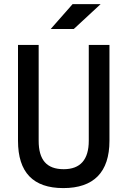

<svg xmlns="http://www.w3.org/2000/svg" viewBox="-20 -914 626 943"><path d="M291 9.8C439.5 9.8 517.6 -67.4 517.6 -222.7V-693.4H416V-222.7C416 -129.9 374.5 -83 293 -83C208 -83 169.9 -129.9 169.9 -222.7V-693.4H68.4V-222.7C68.4 -67.4 142.6 9.8 291 9.8ZM229 -771.5H342.3L474.1 -893.6H336.4Z"/></svg>

Font: Cascadia Code PL
Style: Regular
Weight: 400
Monospace: yes
Designer: Aaron Bell
Foundry: Saja Typeworks
Version: Version 2404.023